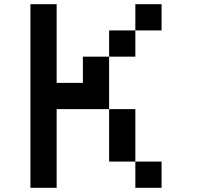

<svg xmlns="http://www.w3.org/2000/svg" viewBox="-20 -895 1040 915"><path d="M125 -875H250V-500H375V-625H500V-375H250V0H125ZM500 -625V-750H625V-625ZM625 -750V-875H750V-750ZM500 -375H625V-125H500ZM625 -125H750V0H625Z"/></svg>

Font: Dogica
Style: Regular
Weight: 400
Monospace: yes
Designer: Roberto Mocci
Version: Version 001.012